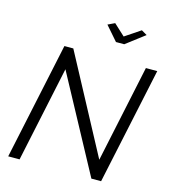

<svg xmlns="http://www.w3.org/2000/svg" viewBox="-131 -1022 1001 1126"><g transform="rotate(15 370.0 -458.5)"><path d="M175 -710H229L545 -119L670 -709H739L588 0H529L216 -580L93 0H24ZM386 -897 428 -917 496 -854 590 -917 624 -897 511 -811H461Z"/></g></svg>

Font: Raleway
Style: Italic
Weight: 400
Italic angle: -12°
Designer: Matt McInerney, Pablo Impallari, Rodrigo Fuenzalida
Foundry: Matt McInerney, Pablo Impallari, Rodrigo Fuenzalida
Version: Version 4.026